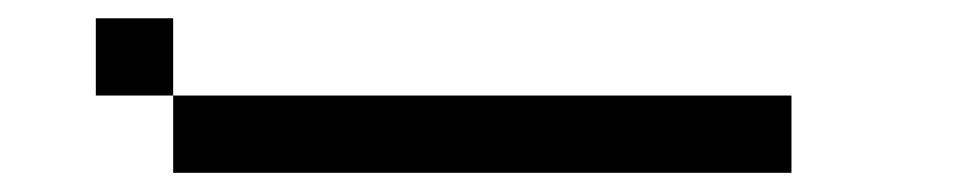

<svg xmlns="http://www.w3.org/2000/svg" viewBox="-20 -603 1040 207"><path d="M83.3 -500V-583.3H166.7V-500ZM166.7 -416.7V-500H833.3V-416.7Z"/></svg>

Font: GalmuriMono11 Regular
Style: Regular
Weight: 400
Designer: Lee Minseo (quiple)
Version: Version 2.399;hotconv 1.1.1;makeotfexe 2.6.0 DEVELOPMENT